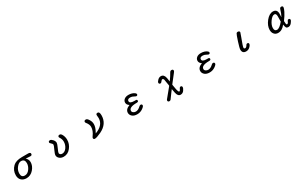

<svg xmlns="http://www.w3.org/2000/svg" viewBox="353 -2473 7294 4593"><g transform="rotate(-30 4000.0 -176.0)"><path d="M271.5 -28.3Q219.7 -78.1 219.7 -166Q219.7 -300.8 319.3 -397.5Q396.5 -471.7 565.4 -472.7H736.3Q798.8 -472.7 798.8 -431.6Q798.8 -387.7 752.9 -387.7L626 -395.5Q686.5 -339.8 686.5 -265.6Q686.5 -162.1 606.4 -70.3Q525.4 22.5 411.1 22.5Q324.2 22.5 271.5 -28.3ZM541 -131.8Q596.7 -210 596.7 -290Q596.7 -399.4 495.1 -399.4Q432.6 -399.4 374 -325.2Q313.5 -252.9 313.5 -159.2Q313.5 -54.7 409.2 -54.7Q485.4 -54.7 541 -131.8Z M1324.2 -17.6Q1280.3 -55.7 1280.3 -107.4Q1280.3 -143.6 1324.2 -237.3Q1368.2 -330.1 1368.2 -349.6Q1368.2 -379.9 1325.2 -414.1Q1301.8 -431.6 1301.8 -448.2Q1301.8 -487.3 1349.6 -487.3Q1377.9 -487.3 1418 -444.3Q1458 -399.4 1458 -353.5Q1458 -323.2 1415 -229.5Q1372.1 -139.6 1372.1 -114.3Q1372.1 -92.8 1392.6 -76.2Q1414.1 -59.6 1442.4 -59.6Q1513.7 -59.6 1566.4 -131.8Q1618.2 -206.1 1618.2 -293Q1618.2 -360.4 1579.1 -418.9Q1566.4 -438.5 1566.4 -448.2Q1566.4 -487.3 1615.2 -487.3Q1652.3 -487.3 1681.6 -424.8Q1710.9 -362.3 1710.9 -291Q1710.9 -174.8 1633.8 -77.1Q1555.7 21.5 1439.5 21.5Q1369.1 21.5 1324.2 -17.6Z M2259.8 -18.6Q2259.8 -31.2 2279.3 -58.6Q2361.3 -168.9 2361.3 -273.4Q2361.3 -340.8 2299.8 -416Q2287.1 -431.6 2287.1 -445.3Q2287.1 -487.3 2337.9 -487.3Q2374 -487.3 2412.1 -424.8Q2451.2 -364.3 2451.2 -295.9Q2451.2 -210 2388.7 -100.6L2377.9 -79.1Q2622.1 -168.9 2622.1 -364.3L2617.2 -431.6L2616.2 -448.2Q2616.2 -487.3 2664.1 -487.3Q2714.8 -487.3 2714.8 -386.7Q2714.8 -151.4 2475.6 -37.1Q2349.6 21.5 2299.8 21.5Q2259.8 21.5 2259.8 -18.6Z M3335.9 -20.5Q3288.1 -62.5 3288.1 -119.1Q3288.1 -214.8 3410.2 -261.7L3418.9 -264.6Q3353.5 -303.7 3353.5 -364.3Q3353.5 -417 3398.4 -453.1Q3441.4 -487.3 3514.6 -487.3Q3615.2 -487.3 3681.6 -435.5Q3703.1 -416 3703.1 -400.4Q3703.1 -364.3 3664.1 -364.3Q3654.3 -364.3 3611.3 -387.7Q3569.3 -413.1 3520.5 -413.1Q3440.4 -413.1 3440.4 -354.5Q3440.4 -290 3565.4 -290H3605.5Q3641.6 -290 3641.6 -256.8Q3641.6 -223.6 3592.8 -223.6Q3377 -223.6 3377 -123Q3377 -91.8 3406.2 -72.3Q3435.5 -51.8 3471.7 -51.8Q3538.1 -51.8 3605.5 -116.2Q3627.9 -137.7 3646.5 -137.7Q3687.5 -137.7 3687.5 -99.6Q3687.5 -70.3 3621.1 -24.4Q3552.7 21.5 3471.7 21.5Q3383.8 21.5 3335.9 -20.5Z M4249 94.7Q4249 78.1 4266.6 59.6Q4301.8 19.5 4433.6 -143.6L4458 -173.8L4469.7 -189.5L4466.8 -214.8Q4446.3 -352.5 4439.5 -377Q4427.7 -406.2 4407.2 -406.2Q4384.8 -406.2 4363.3 -374Q4340.8 -340.8 4319.3 -340.8Q4278.3 -340.8 4278.3 -379.9Q4278.3 -405.3 4320.3 -447.3Q4360.4 -487.3 4409.2 -487.3Q4494.1 -487.3 4516.6 -374L4532.2 -270.5Q4609.4 -376 4647.5 -447.3Q4668.9 -487.3 4702.1 -487.3Q4748 -487.3 4748 -446.3Q4748 -430.7 4720.7 -397.5L4561.5 -194.3L4545.9 -172.9L4565.4 -59.6Q4575.2 -4.9 4586.4 23.4Q4597.7 51.8 4609.4 51.8Q4622.1 51.8 4631.8 41Q4641.6 30.3 4651.4 6.8Q4668.9 -37.1 4694.3 -37.1Q4733.4 -37.1 4733.4 1Q4733.4 32.2 4697.3 84Q4661.1 134.8 4601.6 134.8Q4527.3 134.8 4503.9 22.5L4483.4 -88.9L4481.4 -85L4442.4 -35.2Q4354.5 90.8 4330.1 118.2Q4313.5 134.8 4293 134.8Q4249 134.8 4249 94.7Z M5335.9 -20.5Q5288.1 -62.5 5288.1 -119.1Q5288.1 -214.8 5410.2 -261.7L5418.9 -264.6Q5353.5 -303.7 5353.5 -364.3Q5353.5 -417 5398.4 -453.1Q5441.4 -487.3 5514.6 -487.3Q5615.2 -487.3 5681.6 -435.5Q5703.1 -416 5703.1 -400.4Q5703.1 -364.3 5664.1 -364.3Q5654.3 -364.3 5611.3 -387.7Q5569.3 -413.1 5520.5 -413.1Q5440.4 -413.1 5440.4 -354.5Q5440.4 -290 5565.4 -290H5605.5Q5641.6 -290 5641.6 -256.8Q5641.6 -223.6 5592.8 -223.6Q5377 -223.6 5377 -123Q5377 -91.8 5406.2 -72.3Q5435.5 -51.8 5471.7 -51.8Q5538.1 -51.8 5605.5 -116.2Q5627.9 -137.7 5646.5 -137.7Q5687.5 -137.7 5687.5 -99.6Q5687.5 -70.3 5621.1 -24.4Q5552.7 21.5 5471.7 21.5Q5383.8 21.5 5335.9 -20.5Z M6374 -85Q6374 -128.9 6424.8 -285.2Q6475.6 -443.4 6495.1 -470.7Q6508.8 -487.3 6531.2 -487.3Q6583 -487.3 6583 -446.3Q6583 -438.5 6543.9 -335Q6510.7 -250 6483.4 -169.9Q6461.9 -103.5 6461.9 -88.9Q6461.9 -56.6 6494.1 -56.6Q6529.3 -56.6 6559.6 -114.3Q6569.3 -133.8 6594.7 -133.8Q6630.9 -133.8 6630.9 -100.6Q6630.9 -66.4 6585 -22.5Q6540 21.5 6478.5 21.5Q6374 21.5 6374 -85Z M7256.8 -24.4Q7217.8 -67.4 7217.8 -141.6Q7217.8 -255.9 7309.6 -372.1Q7402.3 -487.3 7504.9 -487.3Q7617.2 -487.3 7617.2 -361.3L7615.2 -306.6L7614.3 -266.6Q7659.2 -347.7 7682.6 -436.5Q7695.3 -487.3 7733.4 -487.3Q7777.3 -487.3 7777.3 -450.2Q7777.3 -420.9 7739.3 -341.8Q7699.2 -259.8 7621.1 -155.3L7627 -73.2Q7631.8 -51.8 7649.4 -51.8Q7675.8 -51.8 7697.3 -105.5Q7710.9 -140.6 7734.4 -140.6Q7775.4 -140.6 7775.4 -104.5Q7775.4 -80.1 7735.4 -29.3Q7695.3 21.5 7641.6 21.5Q7603.5 21.5 7586.9 -1Q7571.3 -21.5 7560.5 -92.8Q7475.6 21.5 7362.3 21.5Q7296.9 21.5 7256.8 -24.4ZM7547.9 -182.6 7549.8 -329.1Q7549.8 -410.2 7500 -410.2Q7439.5 -410.2 7373 -316.4Q7306.6 -222.7 7306.6 -141.6Q7306.6 -56.6 7375 -56.6Q7444.3 -56.6 7547.9 -182.6Z"/></g></svg>

Font: YuPearl-Regular
Style: Regular
Weight: 400
Designer: Max Yao
Foundry: Max-Everyday
Version: Version 1.011; ttfautohint (v1.8.3)